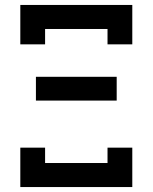

<svg xmlns="http://www.w3.org/2000/svg" viewBox="-20 -755 616 775"><path d="M514 -576V-735H62V-576H162V-638H414V-576ZM125 -349H451V-445H125ZM62 0H514V-159H414V-97H162V-159H62Z"/></svg>

Font: Iosevka Sparkle Semibold
Style: Regular
Weight: 600
Designer: Belleve Invis
Foundry: Belleve Invis
Version: Version 4.5.0; ttfautohint (v1.8.3)